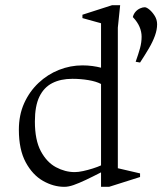

<svg xmlns="http://www.w3.org/2000/svg" viewBox="-20 -713 630 743"><path d="M269 -47Q283 -47 301.5 -51Q320 -55 339 -61Q358 -67 371 -73V-388Q352 -398 322 -403Q292 -408 260 -408Q215 -408 182.5 -391.5Q150 -375 132.5 -339Q115 -303 115 -243Q115 -171 138 -128Q161 -85 196.5 -66Q232 -47 269 -47ZM229 10Q187 10 146.5 -13Q106 -36 79.5 -85Q53 -134 53 -211Q53 -268 73.5 -313.5Q94 -359 129 -392Q164 -425 208 -442.5Q252 -460 299 -460Q319 -460 337.5 -457.5Q356 -455 371 -451V-623L299 -643V-656L414 -693H445L436 -606V-62L522 -42V-28L402 10H371V-46Q338 -29 311.5 -16.5Q285 -4 265 3Q245 10 229 10ZM522 -471 505 -474Q516 -505 522 -527Q528 -549 528 -571Q528 -590 520 -609Q512 -628 494 -647Q497 -659 504.5 -667.5Q512 -676 522 -680.5Q532 -685 540 -685Q547 -685 558 -676Q569 -667 578.5 -652Q588 -637 588 -619Q588 -598 579.5 -574.5Q571 -551 556 -525.5Q541 -500 522 -471Z"/></svg>

Font: Ancizar Serif Light
Style: Regular
Weight: 300
Designer: Cesar Puertas, Viviana Monsalve, Julian Moncada, Julian Prieto, Jose Castro, Felipe Aragon, Mariel Hernandez, Sara Alarc
Version: Version 8.100